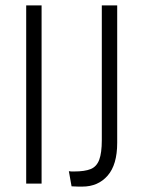

<svg xmlns="http://www.w3.org/2000/svg" viewBox="-20 -680 529 711"><path d="M77 0V-660H134V0ZM245 10 235 -46Q240 -45 245 -45Q250 -45 254 -45Q294 -45 316 -54Q338 -63 347.5 -88.5Q357 -114 357 -161V-660H414V-151Q414 -70 378.5 -29.5Q343 11 285 11Q278 11 270 11Q262 11 245 10Z"/></svg>

Font: Bricolage Grotesque 10pt Condensed ExtraLight
Style: Regular
Weight: 200
Width: 3
Designer: Mathieu Triay
Foundry: Atelier Triay
Version: Version 1.000; ttfautohint (v1.8.4.7-5d5b);gftools[0.9.32]